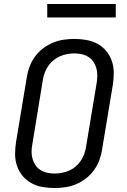

<svg xmlns="http://www.w3.org/2000/svg" viewBox="-20 -939 640 967"><path d="M254 8Q223 8 193 2.5Q163 -3 137.5 -17Q112 -31 93.5 -53.5Q75 -76 65.5 -104Q56 -132 56 -162.5Q56 -193 61 -225L115 -550Q119 -577 129 -603.5Q139 -630 156 -653.5Q173 -677 196.5 -695Q220 -713 246.5 -724Q273 -735 300.5 -739Q328 -743 355 -743Q355 -743 355 -743Q355 -743 355 -743Q386 -743 416 -737.5Q446 -732 471.5 -718Q497 -704 515.5 -681.5Q534 -659 543.5 -631Q553 -603 553 -572.5Q553 -542 548 -510L494 -185Q490 -158 480 -131.5Q470 -105 453 -81.5Q436 -58 412.5 -40Q389 -22 362.5 -11Q336 0 308.5 4Q281 8 254 8Q254 8 254 8Q254 8 254 8ZM255 -65Q273 -65 291.5 -68.5Q310 -72 327.5 -79.5Q345 -87 360 -99.5Q375 -112 386 -128Q397 -144 403.5 -161.5Q410 -179 413 -197L467 -522Q470 -542 470 -560.5Q470 -579 465 -596.5Q460 -614 450 -628.5Q440 -643 425 -652.5Q410 -662 391.5 -666Q373 -670 354 -670Q336 -670 317.5 -666.5Q299 -663 282 -655.5Q265 -648 249.5 -635.5Q234 -623 223 -607Q212 -591 205.5 -573.5Q199 -556 196 -538L143 -213Q139 -193 139 -174.5Q139 -156 144 -138.5Q149 -121 159 -106.5Q169 -92 184 -82.5Q199 -73 217.5 -69Q236 -65 255 -65ZM218 -851V-919H563V-851Z"/></svg>

Font: Iosevka SS04 Extended Oblique
Style: Regular
Weight: 400
Width: 7
Italic angle: -9°
Monospace: yes
Designer: Belleve Invis
Foundry: Belleve Invis
Version: Version 19.0.0; ttfautohint (v1.8.4)